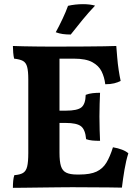

<svg xmlns="http://www.w3.org/2000/svg" viewBox="-20 -900 664 923"><path d="M42 -679Q62 -678 91 -677.5Q120 -677 152.5 -676.5Q185 -676 215 -676Q245 -676 266 -676V-166Q266 -124 273 -101.5Q280 -79 298.5 -70Q317 -61 350 -61L328 0Q301 0 260 0.5Q219 1 176 1.5Q133 2 96.5 2.5Q60 3 42 3Q42 -15 43.5 -31Q45 -47 49 -58Q76 -60 90.5 -68.5Q105 -77 110.5 -99Q116 -121 116 -164V-519Q116 -558 110.5 -578.5Q105 -599 90.5 -607Q76 -615 48 -618Q45 -629 43.5 -647Q42 -665 42 -679ZM523 -192Q547 -188 566.5 -180.5Q586 -173 597 -163Q586 -129 578.5 -84.5Q571 -40 566 2Q542 1 502.5 1Q463 1 417.5 0.5Q372 0 328 0L350 -61H362Q414 -61 444 -75Q474 -89 491.5 -118Q509 -147 523 -192ZM461 -454Q460 -429 459 -401Q458 -373 458 -340Q458 -306 459 -276.5Q460 -247 461 -223Q440 -223 424 -224.5Q408 -226 394 -231Q390 -277 369.5 -293Q349 -309 296 -309H232V-368H296Q352 -368 371.5 -384Q391 -400 392 -444Q407 -450 425 -452Q443 -454 461 -454ZM539 -679Q541 -655 543.5 -624Q546 -593 550.5 -563.5Q555 -534 560 -511Q547 -504 529 -499.5Q511 -495 486 -495Q482 -529 468.5 -556.5Q455 -584 424 -601Q393 -618 336 -618H233L261 -676Q337 -676 391 -676.5Q445 -677 481 -677.5Q517 -678 539 -679ZM320 -734Q298 -734 281 -736.5Q264 -739 248 -745Q265 -776 281 -810Q297 -844 307 -872Q324 -876 342.5 -878Q361 -880 379 -880Q412 -880 437 -873Q405 -839 377 -805Q349 -771 320 -734Z"/></svg>

Font: Vollkorn
Style: Bold
Weight: 700
Designer: Friedrich Althausen
Foundry: Friedrich Althausen
Version: Version 5.000